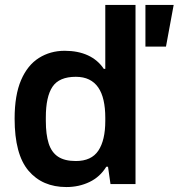

<svg xmlns="http://www.w3.org/2000/svg" viewBox="-20 -743 721 775"><path d="M248 12Q151 12 95 -54Q39 -120 39 -264Q39 -359 65 -419.5Q91 -480 137 -509Q183 -538 241 -538Q295 -538 335 -519.5Q375 -501 399 -465H405V-723H527V0H426L416 -70H409Q384 -29 341.5 -8.5Q299 12 248 12ZM286 -93Q349 -93 377 -135Q405 -177 405 -255V-268Q405 -307 398 -338Q391 -369 376.5 -390Q362 -411 339.5 -422Q317 -433 286 -433Q219 -433 192 -393Q165 -353 165 -269V-255Q165 -200 176.5 -164Q188 -128 214.5 -110.5Q241 -93 286 -93ZM567 -555V-723H681L650 -555Z"/></svg>

Font: Archivo Variable SemiBold
Style: Regular
Weight: 600
Designer: Hector Gatti
Foundry: Omnibus-Type
Version: Version 2.001